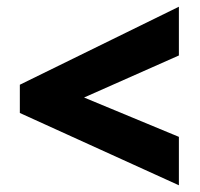

<svg xmlns="http://www.w3.org/2000/svg" viewBox="-20 -647 594 571"><path d="M512 -96 39 -311V-395L512 -627V-482L230 -357L512 -240Z"/></svg>

Font: Noto Sans SemiCondensed Black
Style: Regular
Weight: 900
Width: 4
Designer: Monotype Design Team
Foundry: Monotype Imaging Inc.
Version: Version 2.013; ttfautohint (v1.8.4.7-5d5b)